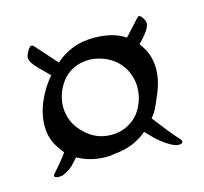

<svg xmlns="http://www.w3.org/2000/svg" viewBox="-56 -611 437 412"><g transform="rotate(-15 162.0 -405.5)"><path d="M28 -261Q24 -261 20.5 -263Q17 -265 21 -270Q29 -279 37.5 -289Q46 -299 53 -309Q49 -314 44.5 -320.5Q40 -327 36 -334Q27 -352 27 -374Q27 -400 38.5 -427Q50 -454 69 -476L44 -501Q30 -515 30 -526Q31 -533 37.5 -543Q44 -553 51 -544L92 -498Q119 -522 153 -528Q159 -529 165.5 -529.5Q172 -530 178 -530Q197 -530 214.5 -526Q232 -522 247 -512L280 -548Q282 -550 283 -550Q287 -550 291.5 -543Q296 -536 296 -531Q296 -527 292 -519Q288 -511 272 -494L269 -492Q272 -488 275 -483Q278 -478 281 -473Q290 -454 290 -432Q290 -417 286 -401.5Q282 -386 275 -371Q271 -361 266 -350.5Q261 -340 253 -331Q266 -314 278 -299Q290 -284 300 -273Q304 -269 304 -266Q304 -261 295 -261Q288 -261 278 -266.5Q268 -272 258 -280Q248 -288 230 -307Q199 -281 157 -278Q153 -277 148.5 -276.5Q144 -276 139 -276Q103 -276 75 -292L61 -277Q55 -271 48.5 -267.5Q42 -264 37 -262Q36 -262 33.5 -261.5Q31 -261 28 -261ZM161 -319Q191 -319 213 -338Q225 -348 233 -366Q241 -384 241 -404Q241 -420 234.5 -436Q228 -452 214 -465Q201 -476 185.5 -481.5Q170 -487 156 -487Q126 -487 105 -469Q93 -459 84.5 -441Q76 -423 76 -403Q76 -387 82.5 -371.5Q89 -356 104 -342Q128 -319 161 -319Z"/></g></svg>

Font: Kings
Style: Regular
Weight: 400
Designer: Robert E. Leuschke
Foundry: Robert E. Leuschke
Version: Version 1.010; ttfautohint (v1.8.3)